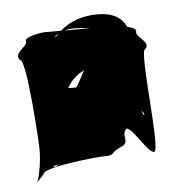

<svg xmlns="http://www.w3.org/2000/svg" viewBox="-38 -887 436 465"><g transform="rotate(-5 180.0 -654.0)"><path d="M19 -756C35 -756 47 -555 47 -538C47 -505 41 -476 37 -464C32 -452 35 -459 52 -476C52 -493 185 -506 199 -506C232 -506 214 -512 242 -524C271 -536 244 -550 261 -568C277 -568 307 -506 323 -506C340 -506 307 -756 323 -756C340 -772 301 -787 305 -800C307 -806 296 -811 284 -814C271 -843 242 -850 215 -850C175 -850 145 -837 124 -818H81C81 -818 33 -812 37 -800C41 -788 2 -773 19 -756ZM87 -496C86 -493 84 -491 81 -491C73 -491 77 -493 87 -496ZM109 -806C111 -808 115 -810 118 -812L112 -806C106 -800 109 -814 109 -806ZM129 -678C139 -697 154 -709 171 -718C164 -704 156 -690 149 -678ZM132 -818C147 -822 167 -822 194 -818ZM199 -795H200C198 -795 198 -795 199 -795ZM301 -609C303 -606 305 -604 307 -601C307 -592 305 -598 301 -609Z"/></g></svg>

Font: bitstorm
Style: ulcn
Weight: 400
Version: Version 0.2